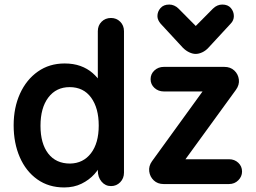

<svg xmlns="http://www.w3.org/2000/svg" viewBox="-20 -809 1124 844"><path d="M262 15Q194 15 144 -20.5Q94 -56 67 -118Q40 -180 40 -258Q40 -336 68 -397.5Q96 -459 146.5 -494.5Q197 -530 264 -530Q303 -530 333.5 -519Q364 -508 387 -488Q410 -468 427 -441L410 -434V-672Q410 -697 426.5 -713.5Q443 -730 468 -730Q492 -730 508.5 -713.5Q525 -697 525 -672V-50Q525 -25 508.5 -8Q492 9 468 9Q443 9 426.5 -10.5Q410 -30 410 -59L411 -97H428Q418 -69 395 -43.5Q372 -18 338.5 -1.5Q305 15 262 15ZM288 -90Q346 -91 380 -135.5Q414 -180 414 -257Q414 -334 380.5 -380Q347 -426 286 -426Q227 -426 192.5 -380.5Q158 -335 158 -256Q158 -178 192 -134Q226 -90 288 -90ZM699 0Q673 0 656 -16Q639 -32 636 -55.5Q633 -79 648 -100L903 -452L966 -407H700Q676 -407 659 -422.5Q642 -438 642 -461Q642 -484 659 -499.5Q676 -515 700 -515H966Q993 -515 1010 -499Q1027 -483 1030 -459.5Q1033 -436 1017 -414L764 -66L699 -109H987Q1011 -109 1027.5 -93.5Q1044 -78 1044 -55Q1044 -33 1027.5 -16.5Q1011 0 987 0ZM724 -789Q735 -789 745.5 -784.5Q756 -780 765 -771L880 -655H801L916 -771Q925 -780 935.5 -784.5Q946 -789 957 -789Q982 -789 995 -773.5Q1008 -758 1008 -738Q1008 -729 1004.5 -720.5Q1001 -712 994 -705L896 -599Q884 -586 869 -579Q854 -572 840 -572Q827 -572 812 -579Q797 -586 784 -599L686 -705Q680 -712 676 -720.5Q672 -729 672 -738Q672 -758 685.5 -773.5Q699 -789 724 -789Z"/></svg>

Font: National Park SemiBold
Style: Regular
Weight: 600
Designer: Andrea Herstowski, Ben Hoepner
Version: Version 1.009